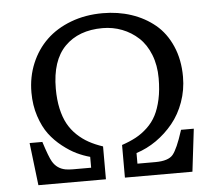

<svg xmlns="http://www.w3.org/2000/svg" viewBox="-51 -770 932 827"><g transform="rotate(-5 415.0 -357.0)"><path d="M82 0 60.1 -184.1H115.2Q136.7 -116.7 148.4 -97.2Q167.5 -64.5 204.6 -57.6Q218.8 -55.2 236.8 -55.2H314.9V-102.1Q286.1 -109.9 257.6 -123.5Q229 -137.2 197.3 -162.1Q165.5 -187 141.8 -218.5Q118.2 -250 102.5 -297.4Q86.9 -344.7 86.9 -399.9Q86.9 -467.3 111.1 -525.4Q135.3 -583.5 178.5 -625Q221.7 -666.5 284.4 -690.2Q347.2 -713.9 421.9 -713.9Q488.3 -713.9 545.7 -694.8Q603 -675.8 647.5 -639.2Q691.9 -602.5 717.5 -543.7Q743.2 -484.9 743.2 -411.1Q743.2 -354 724.6 -302.2Q706.1 -250.5 674.1 -211.4Q642.1 -172.4 601.6 -144Q561 -115.7 515.1 -101.1V-55.2H592.8Q648.9 -55.2 668.9 -79.3Q689 -103.5 713.4 -179.7Q714.4 -182.6 714.8 -184.1H770L748 0H456.1V-141.1Q490.7 -152.8 517.1 -167Q543.5 -181.2 567.1 -203.4Q590.8 -225.6 605.7 -254.2Q620.6 -282.7 629.4 -323Q638.2 -363.3 638.2 -414.1Q638.2 -470.2 620.1 -515.9Q602.1 -561.5 571 -590.3Q540 -619.1 500.2 -634.5Q460.4 -649.9 416 -649.9Q312.5 -649.9 252.7 -589.4Q192.9 -528.8 192.9 -407.2Q192.9 -359.9 201.4 -321.3Q210 -282.7 225.3 -254.6Q240.7 -226.6 263.9 -204.6Q287.1 -182.6 313.7 -168Q340.3 -153.3 374 -142.1V0Z"/></g></svg>

Font: Literata Book
Style: Regular
Weight: 400
Designer: Latin by Veronika Burian and Jose Scaglione. Greek by Irene Vlachou. Cyrillic by Vera Evstafieva
Foundry: TypeTogether
Version: Version 2.003;PS 002.003;hotconv 1.0.88;makeotf.lib2.5.64775